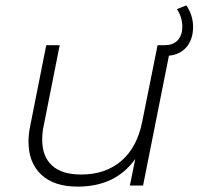

<svg xmlns="http://www.w3.org/2000/svg" viewBox="-20 -690 738 714"><path d="M616 -522 512 0H463L483 -99Q410 4 269 4Q181 4 133.5 -40.5Q86 -85 86 -163Q86 -190 92 -220L152 -522H202L142 -220Q137 -198 137 -170Q137 -108 173.5 -74.5Q210 -41 282 -41Q372 -41 431 -91.5Q490 -142 509 -238L566 -522ZM578 -522H591Q625 -522 641.5 -541Q658 -560 658 -590Q658 -626 638 -656L673 -670Q698 -633 698 -590Q698 -541 670.5 -511.5Q643 -482 591 -482H578Z"/></svg>

Font: Idrija
Style: Italic
Weight: 300
Italic angle: -11.3°
Designer: Julieta Ulanovsky
Foundry: Julieta Ulanovsky
Version: Version 7.200